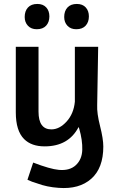

<svg xmlns="http://www.w3.org/2000/svg" viewBox="-20 -735 578 972"><path d="M381 -84 378 -92Q327 6 206 6Q139 6 102 -31Q60 -73 60 -166V-498H175V-170Q175 -80 240 -80Q281 -80 317 -119.5Q353 -159 359 -220V-498H477L472 -203Q470 -162 486.5 -97Q503 -32 503 7Q503 116 442 170Q381 224 277 216Q217 212 167 193Q142 186 119 175L148 88Q234 121 278 125Q333 130 364 101Q395 72 396.5 23.5Q398 -25 381 -84ZM169 -715Q198 -715 214 -697.5Q230 -680 230 -652Q230 -623 213.5 -605Q197 -587 166 -587Q138 -587 121.5 -604.5Q105 -622 105 -649Q105 -679 121.5 -697Q138 -715 169 -715ZM369 -715Q398 -715 414 -697.5Q430 -680 430 -652Q430 -623 413.5 -605Q397 -587 366 -587Q338 -587 321.5 -604.5Q305 -622 305 -649Q305 -679 321.5 -697Q338 -715 369 -715Z"/></svg>

Font: Amaranth
Style: Regular
Weight: 400
Designer: Gesine Todt
Foundry: Gesine Todt
Version: Version 1.000